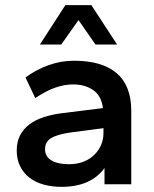

<svg xmlns="http://www.w3.org/2000/svg" viewBox="-20 -716 600 746"><path d="M219 10Q181 10 149 1Q117 -8 94 -26Q71 -44 58 -70.5Q45 -97 45 -131Q45 -165 58 -190Q71 -215 94 -232.5Q117 -250 149 -260.5Q181 -271 219 -276L380 -296Q374 -344 342 -366Q310 -388 264 -388Q230 -388 194.5 -375.5Q159 -363 117 -335L79 -415Q121 -446 169 -463Q217 -480 268 -480Q377 -480 433.5 -431.5Q490 -383 490 -286V0H386V-63Q333 10 219 10ZM351 -543 285 -638 218 -543H135L234 -696H335L435 -543ZM248 -78Q280 -78 305 -88Q330 -98 347 -115Q364 -132 373 -153.5Q382 -175 382 -199V-218L252 -201Q204 -194 179.5 -180Q155 -166 155 -136Q155 -108 179.5 -93Q204 -78 248 -78Z"/></svg>

Font: Gantari SemiBold
Style: Regular
Weight: 600
Designer: Anugrah Pasau
Foundry: Lafontype
Version: Version 1.000; ttfautohint (v1.8.4)